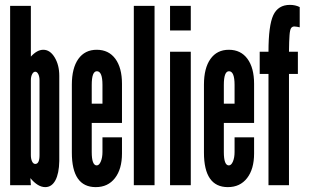

<svg xmlns="http://www.w3.org/2000/svg" viewBox="-20 -759 1270 787"><path d="M165.5 8Q192 8 207 -19.8Q222 -47.5 223 -99V-448Q223 -492.5 204 -523.8Q185 -555 157.5 -555Q132 -555 106.5 -527V-735H21.5V0H106.5L104.5 -29Q135 8 165.5 8ZM124.5 -87Q116.5 -87 111.5 -97.2Q106.5 -107.5 106.5 -123.5V-430Q106.5 -445 111.8 -455Q117 -465 124.5 -465Q132 -465 137 -455Q142 -445 142 -430V-123.5Q142 -87 124.5 -87Z M372.5 8Q422.5 8 451.2 -29Q480 -66 480 -130V-196H400V-136Q400 -113 393.2 -97Q386.5 -81 376.5 -81Q356 -81 356 -136V-255H480V-415.5Q480 -481 452.8 -518Q425.5 -555 376.5 -555Q328 -555 301.2 -517.5Q274.5 -480 274.5 -412V-133.5Q274.5 8 372.5 8ZM356 -334V-411Q356 -467.5 377.5 -467Q400 -466.5 400 -411V-334Z M528.5 0H613.5V-735H528.5Z M677 -634H762V-735H677ZM677 0H762V-547H677Z M914 8Q964 8 992.8 -29Q1021.5 -66 1021.5 -130V-196H941.5V-136Q941.5 -113 934.8 -97Q928 -81 918 -81Q897.5 -81 897.5 -136V-255H1021.5V-415.5Q1021.5 -481 994.2 -518Q967 -555 918 -555Q869.5 -555 842.8 -517.5Q816 -480 816 -412V-133.5Q816 8 914 8ZM897.5 -334V-411Q897.5 -467.5 919 -467Q941.5 -466.5 941.5 -411V-334Z M1080.5 0H1164.5V-456H1201V-547H1164.5Q1165 -593 1166.8 -615Q1168.5 -637 1173.2 -643.8Q1178 -650.5 1186.5 -650.5Q1191.5 -650.5 1198.2 -649.2Q1205 -648 1208.5 -647V-730Q1190.5 -739 1168.5 -739Q1120 -739 1100.2 -696.8Q1080.5 -654.5 1080.5 -547H1044.5V-456H1080.5Z"/></svg>

Font: League Gothic SemiCondensed
Style: Regular
Weight: 400
Width: 4
Designer: The League of Moveable Type
Version: Version 1.600; ttfautohint (v1.8.3)